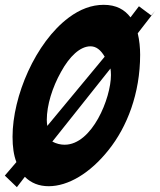

<svg xmlns="http://www.w3.org/2000/svg" viewBox="-21 -768 664 796"><path d="M82 -35C108 -9 141 4 181 4C261 4 352 -49 429 -146C506 -242 560 -381 560 -541C560 -570 557 -601 550 -630L623 -724L606 -704L555 -742L520 -696C496 -728 461 -748 409 -748C359 -748 311 -730 264 -695C126 -592 31 -369 31 -201C31 -159 36 -124 47 -96L-1 -40L49 8ZM175 -246C174 -254 173 -263 173 -271C173 -332 196 -406 232 -470C267 -534 311 -576 354 -576C377 -576 396 -562 413 -533ZM247 -168C230 -168 213 -172 196 -181L437 -484C438 -477 439 -468 439 -457C439 -361 361 -168 247 -168Z"/></svg>

Font: Bangerz
Style: Bold
Weight: 700
Designer: vernon adams
Foundry: Vernon Adams
Version: Version 2.10;December 28, 2023;FontCreator 13.0.0.2683 64-bi